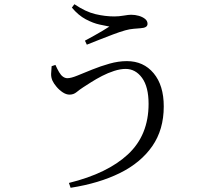

<svg xmlns="http://www.w3.org/2000/svg" viewBox="-20 -828 1040 911"><path d="M307 40Q490 -5 587.5 -96Q685 -187 685 -335Q685 -416 654 -458.5Q623 -501 576 -501Q551 -501 521.5 -491.5Q492 -482 464 -467.5Q436 -453 412.5 -438Q389 -423 375 -414Q358 -403 343.5 -391Q329 -379 310 -379Q294 -379 277.5 -390Q261 -401 248 -416.5Q235 -432 229 -445Q222 -461 222.5 -477.5Q223 -494 225 -514L243 -520Q252 -500 260.5 -485.5Q269 -471 279 -464Q289 -457 300 -457Q317 -457 347.5 -469.5Q378 -482 417.5 -498Q457 -514 499.5 -526Q542 -538 582 -538Q661 -538 709 -480.5Q757 -423 757 -323Q757 -213 702.5 -134.5Q648 -56 549 -7Q450 42 315 63ZM383 -635Q405 -647 426 -658.5Q447 -670 466 -681.5Q485 -693 499 -702Q483 -705 452.5 -711.5Q422 -718 387 -736.5Q352 -755 321 -792L333 -808Q386 -772 432.5 -761Q479 -750 522 -750Q544 -750 567 -754Q590 -758 602 -758Q621 -758 638.5 -753Q656 -748 668 -738.5Q680 -729 680 -715Q680 -705 671.5 -700Q663 -695 646 -694Q635 -693 615 -691.5Q595 -690 574 -684Q549 -677 516 -664.5Q483 -652 450 -639Q417 -626 392 -616Z"/></svg>

Font: Noto Serif JP
Style: Regular
Weight: 400
Designer: Ryoko NISHIZUKA  (kana & ideographs); Frank Grießhammer (Latin, Greek & Cyrillic); Wenlong ZHANG  (bopomofo); Sandoll Co
Foundry: Adobe
Version: Version 2.003-H1;hotconv 1.1.1;makeotfexe 2.6.0